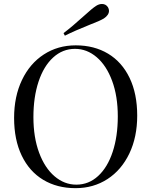

<svg xmlns="http://www.w3.org/2000/svg" viewBox="-20 -956 781 990"><path d="M53.2 0ZM505.9 -935.5Q525.4 -935.5 536.6 -918.9Q542 -909.7 542 -900.4Q542 -878.4 515.6 -860.8Q493.7 -847.7 444.3 -829.1Q366.2 -797.9 314.5 -772L307.6 -785.2Q352.1 -818.8 414.1 -875Q455.6 -913.1 475.6 -925.8Q490.7 -935.5 505.9 -935.5ZM687.5 -359.9Q687.5 -249.5 647 -164.6Q606.4 -79.6 534.2 -32.7Q461.9 14.2 369.6 14.2Q274.4 14.2 202.9 -28.8Q131.3 -71.8 92 -153.6Q52.7 -235.4 52.7 -348.1Q52.7 -458.5 93.3 -543.5Q133.8 -628.4 206.1 -675.3Q278.3 -722.2 370.6 -722.2Q465.8 -722.2 537.4 -679.2Q608.9 -636.2 648.2 -554.4Q687.5 -472.7 687.5 -359.9ZM152.3 -352.1Q152.3 -248 181.6 -168.9Q210.9 -89.8 261.5 -46.9Q312 -3.9 373.5 -3.9Q437.5 -3.9 486.1 -48.6Q534.7 -93.3 561 -173.1Q587.4 -252.9 587.4 -356Q587.4 -460 558.1 -539.1Q528.8 -618.2 478.5 -661.1Q428.2 -704.1 366.7 -704.1Q302.7 -704.1 253.9 -659.4Q205.1 -614.7 178.7 -534.9Q152.3 -455.1 152.3 -352.1Z"/></svg>

Font: TypoPRO Playfair Display SC
Style: Regular
Weight: 400
Designer: Claus Eggers Sørensen
Foundry: Claus Eggers Sørensen
Version: Version 1.004;PS 001.004;hotconv 1.0.70;makeotf.lib2.5.58329